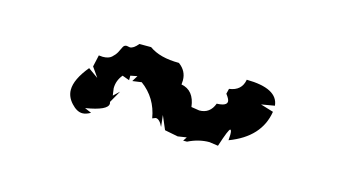

<svg xmlns="http://www.w3.org/2000/svg" viewBox="-32 -406 509 279"><g transform="rotate(15 222.0 -266.5)"><path d="M256.3 -207H250.5L254.4 -212.9L241.2 -210.9L221.2 -214.8L212.4 -235.4L214.4 -217.8Q209.5 -228.5 203.6 -228.5L198.7 -226.6Q193.8 -256.3 170.4 -273.4L156.7 -271.5L162.1 -280.3L151.9 -278.3V-271.5L141.1 -275.4Q133.3 -266.1 133.3 -254.4L134.8 -243.7L143.6 -252L133.3 -233.9L133.8 -231.4Q133.8 -221.2 100.6 -215.8L110.8 -211.4Q104 -207.5 98.6 -207.5Q90.3 -207.5 82 -216.6Q73.7 -225.6 73.7 -236.3Q73.7 -252 91.3 -273.4L106.4 -262.7L96.2 -277.3L100.1 -294.9L106 -294.4Q114.7 -294.4 119.1 -298.3Q123.5 -302.2 126 -306.6Q128.4 -311 130.1 -314.9Q131.8 -318.8 135.7 -318.8L140.6 -317.9Q146 -317.9 152.8 -326.2H170.4Q186.5 -314.5 215.3 -314.5Q227.5 -305.7 227.5 -291.5L227.1 -285.2Q246.6 -281.7 249.5 -257.3L261.7 -255.4Q277.8 -255.4 283.7 -271.5Q298.8 -272 298.8 -278.8Q298.8 -282.2 293.5 -289.1L295.4 -296.9Q314 -299.3 316.9 -316.4Q363.8 -315.9 366.2 -290.5L346.2 -287.1L365.7 -281.2Q359.4 -241.7 314 -224.6L314.5 -232.9Q314.5 -240.2 312.5 -240.2Q310.1 -240.2 301.3 -212.9L288.1 -214.8Q272 -214.8 256.3 -207Z"/></g></svg>

Font: Truetypewriter PolyglOTT
Style: Regular
Weight: 400
Designer: Sergey Beatoff a.k.a. Sam_T
Version: Version 3.76